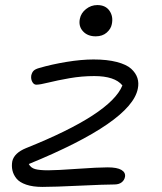

<svg xmlns="http://www.w3.org/2000/svg" viewBox="-20 -755 643 762"><path d="M359.9 -610.8Q327.6 -610.8 309.3 -630.9Q291 -650.9 296.9 -680.2Q301.3 -703.1 321.3 -719Q341.3 -734.9 366.2 -734.9Q398.9 -734.9 414.6 -712.2Q430.2 -689.5 423.8 -659.2Q420.4 -640.6 403.6 -625.7Q386.7 -610.8 359.9 -610.8ZM147.9 -13.2Q110.4 -13.2 84 -22.2Q57.6 -31.2 45.4 -46.4Q33.2 -61.5 29.3 -78.9Q25.4 -96.2 28.8 -115.2Q36.6 -147.9 83 -167Q419.9 -301.8 465.8 -416Q435.5 -453.1 354 -453.1Q304.7 -453.1 255.9 -444.6Q207 -436 172.9 -427.5Q138.7 -418.9 124 -418.9Q114.3 -418.9 108.2 -429.9Q102.1 -440.9 104 -455.1Q106.9 -467.8 113.3 -474.1Q119.6 -480.5 134.8 -484.9Q184.6 -499.5 243.9 -509.3Q303.2 -519 351.1 -519Q405.3 -519 443.6 -509Q481.9 -499 500.5 -482.2Q519 -465.3 525.4 -445.3Q531.7 -425.3 526.9 -402.8Q501 -270.5 94.2 -104Q102.1 -88.9 119.4 -84Q136.7 -79.1 170.9 -79.1Q205.1 -79.1 287.1 -85Q369.1 -90.8 407.2 -90.8Q444.8 -90.8 461.9 -80.6Q479 -70.3 476.1 -53.2Q473.6 -39.6 462.6 -31.2Q451.7 -22.9 434.1 -22.9Q397.5 -22.9 296.4 -18.1Q195.3 -13.2 147.9 -13.2Z"/></svg>

Font: Shantell Sans Bouncy
Style: Italic
Weight: 300
Italic angle: -11.31°
Designer: Stephen Nixon, Anya Danilova, Shantell Martin
Foundry: Arrow Type
Version: Version 1.006;[9816181b4]